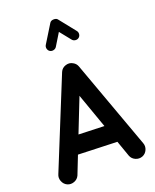

<svg xmlns="http://www.w3.org/2000/svg" viewBox="-193 -1134 1057 1310"><g transform="rotate(-20 336.0 -478.5)"><path d="M63.5 63.5Q39.6 52.2 29.8 26.6Q20 1 30.8 -22.9L293.5 -669.4Q304.7 -695.3 332.5 -704.3Q360.4 -713.4 384.3 -699.2Q405.3 -688 413.6 -666.5L647 -23.9Q656.7 1 645.8 25.9Q634.8 50.8 610.4 60.5Q585.4 69.8 560.5 59.1Q535.6 48.3 525.9 23.9L484.9 -92.3L202.1 -102.1L149.9 30.8Q139.2 54.7 113.5 64.5Q87.9 74.2 63.5 63.5ZM349.1 -475.6 252.4 -230 438.5 -223.6ZM263.2 -833Q251.5 -840.3 248 -854.5Q244.6 -868.7 252 -880.9L333 -1012.2Q341.3 -1025.4 361.3 -1025.9Q381.3 -1026.4 389.6 -1015.1L483.4 -897.5Q492.2 -886.7 490.7 -872.1Q489.3 -857.4 478 -848.6Q467.3 -840.3 452.6 -842Q438 -843.8 429.7 -854.5L366.2 -933.6L311.5 -844.2Q304.2 -832.5 289.8 -829.1Q275.4 -825.7 263.2 -833Z"/></g></svg>

Font: Mikhak-FD Bold
Style: Regular
Weight: 700
Designer: Amin Abedi
Version: Version 3.3